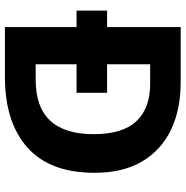

<svg xmlns="http://www.w3.org/2000/svg" viewBox="-7 -747 754 780"><g transform="rotate(90 370.0 -357.0)"><path d="M314 -714Q426 -714 508.5 -674Q591 -634 636.5 -556.5Q682 -479 682 -364Q682 -183 579.5 -91.5Q477 0 292 0H90V-291H23V-415H90V-714ZM321 -590H241V-415H357V-291H241V-125H305Q525 -125 525 -360Q525 -479 472 -534.5Q419 -590 321 -590Z"/></g></svg>

Font: Noto Sans New Tai Lue
Style: Bold
Weight: 700
Version: Version 2.003